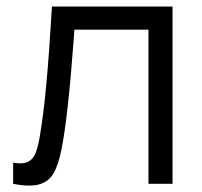

<svg xmlns="http://www.w3.org/2000/svg" viewBox="-20 -560 616 585"><path d="M101.3 -144.7Q113 -213.7 121.5 -307Q130 -400.3 138.3 -540H505.7V0H432.3V-469.7H206.7L205 -445.8Q187.3 -204 167.3 -104.7Q157.8 -56.8 143 -31.7Q128.2 -6.5 99.2 1.8Q70.3 10 20 0V-64.3Q49 -59.2 64.8 -66.8Q80.7 -74.5 88.1 -92.8Q95.5 -111 101.3 -144.7Z"/></svg>

Font: Tap Sans
Style: Regular
Weight: 400
Designer: Tap Payments
Foundry: Tap Payments
Version: Version 1.001;Glyphs 3.1.2 (3151)